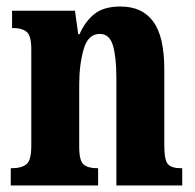

<svg xmlns="http://www.w3.org/2000/svg" viewBox="-20 -569 599 589"><path d="M13 0H281V-53H278Q250 -53 236.5 -64.5Q223 -76 223 -118V-309Q223 -370 236.5 -417.5Q250 -465 286 -465Q316 -465 326.5 -429.5Q337 -394 337 -330V0H539V-53H535Q507 -53 495.5 -65Q484 -77 484 -123V-356Q484 -457 450 -503Q416 -549 350 -549Q298 -549 269.5 -526Q241 -503 224 -464H220L210 -536H17V-483H21Q47 -483 61.5 -471.5Q76 -460 76 -418V-122Q76 -77 61 -65Q46 -53 17 -53H13Z"/></svg>

Font: Noto Serif ExtraCondensed Extra
Style: Regular
Weight: 800
Width: 3
Designer: Monotype Design Team
Foundry: Monotype Imaging Inc.
Version: Version 1.002